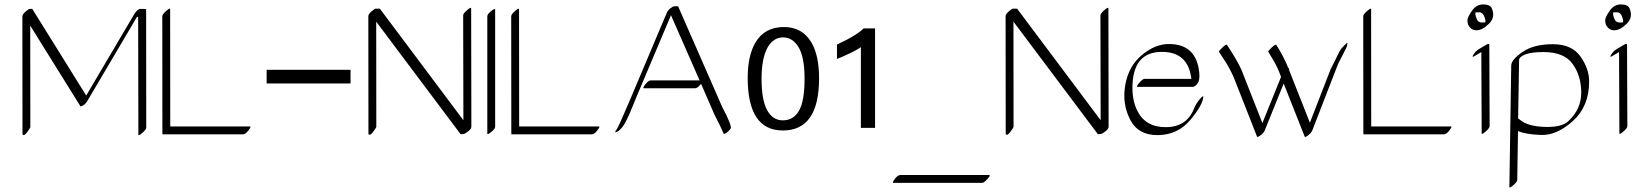

<svg xmlns="http://www.w3.org/2000/svg" viewBox="-20 -574 7317 859"><path d="M115.7 -5.4Q115.7 -2 101.3 17.6Q86.9 37.1 80.6 26.9Q80.1 26.4 80.6 25.9L80.1 -501Q80.1 -509.3 94 -521.7Q107.9 -534.2 113.3 -534.2H123Q124.5 -534.2 125 -533.2L365.7 -146.5L578.6 -507.3Q594.7 -534.7 609.4 -534.2L631.3 -533.7Q633.3 -533.7 633.8 -531.2L634.3 -2.9Q634.3 5.4 616.7 20.8Q599.1 36.1 599.1 28.3L598.1 -498.5H592.8L372.1 -124.5Q362.8 -108.4 351.8 -102.5Q340.8 -96.7 339.8 -98.6L115.2 -459.5Z M1098.6 -8.3Q1105 -8.3 1091.6 9.3Q1078.1 26.9 1067.4 26.9H708.5Q706.5 26.9 706.5 24.9L706.1 -501.5Q706.1 -509.8 723.6 -525.1Q741.2 -540.5 741.2 -532.2L741.7 -8.3Z M1548.3 -200.7H1172.9V-261.7H1548.3Z M1663.6 -6.8Q1663.6 -3.4 1649.2 16.1Q1634.8 35.6 1628.4 25.4Q1627.9 24.9 1628.4 24.4L1627.9 -502Q1627.9 -510.3 1641.8 -522.7Q1655.8 -535.2 1661.1 -535.2H1678.2Q1679.2 -535.2 1680.2 -534.2L2053.2 -36.1L2052.2 -505.4Q2052.2 -513.7 2070.1 -529.1Q2087.9 -544.4 2087.9 -536.1L2088.9 -7.8Q2088.9 2.9 2074.2 13.9Q2059.6 24.9 2055.7 25.4L2042 26.4Q2040.5 26.4 2040 25.4L1663.1 -477.1Z M2195.3 -6.3Q2195.3 2 2179 15.6Q2162.6 29.3 2160.2 24.9V-501.5Q2160.2 -509.8 2176.3 -523.4Q2192.4 -537.1 2195.3 -532.2Z M2659.7 -8.3Q2666 -8.3 2652.6 9.3Q2639.2 26.9 2628.4 26.9H2269.5Q2267.6 26.9 2267.6 24.9L2267.1 -501.5Q2267.1 -509.8 2284.7 -525.1Q2302.2 -540.5 2302.2 -532.2L2302.7 -8.3Z M3116.7 -198.7Q3100.1 -179.2 3090.8 -179.2H2860.4Q2854 -179.2 2867.4 -196.8Q2880.9 -214.4 2891.6 -214.4H3109.9L2981.9 -505.9L2831.5 -149.9Q2825.2 -134.8 2814 -107.2Q2802.7 -79.6 2796.9 -65.9Q2791 -52.2 2782 -34.2Q2772.9 -16.1 2764.2 -5.1Q2755.4 5.9 2747.3 11.7Q2739.3 17.6 2734.1 18.1Q2729 18.6 2738.5 5.6Q2748 -7.3 2797.9 -125.5L2962.9 -516.1Q2968.3 -528.8 2980.2 -537.4Q2992.2 -545.9 2995.6 -545.9H3012.2Q3013.7 -545.9 3014.2 -544.9L3211.9 -93.8Q3256.3 -9.8 3248.8 1.5Q3241.2 12.7 3230.5 20Q3219.7 27.3 3217.8 24.4Q3204.1 -8.3 3176.8 -60.5Z M3644.5 -223.6Q3644.5 -325.7 3610.4 -383.8Q3569.3 -453.1 3487.3 -453.1Q3401.4 -453.1 3360.4 -384.8Q3325.2 -325.7 3325.2 -225.6Q3325.2 9.8 3482.4 9.8Q3644.5 9.8 3644.5 -223.6ZM3579.6 -221.7Q3579.6 -122.6 3554.9 -79.1Q3530.3 -35.6 3482.4 -35.6Q3437.5 -35.6 3412.4 -80.6Q3387.2 -125.5 3387.2 -221.7Q3387.2 -316.9 3416.5 -365.7Q3442.4 -406.7 3483.4 -406.7Q3526.4 -406.7 3553 -362.3Q3579.6 -317.9 3579.6 -221.7Z M3895 -2V-446.8H3843.8Q3833.5 -436.5 3816.2 -424.6Q3798.8 -412.6 3772.5 -398.4Q3755.9 -389.6 3724.6 -374.5V-310.5Q3738.3 -314.9 3779.8 -334.5Q3796.9 -342.3 3809.3 -349.4Q3821.8 -356.4 3831.5 -363.3V-2Z M3976.6 244.1Q3970.2 244.1 3983.4 226.6Q3996.6 209 4007.8 209H4405.3Q4413.6 209 4397.9 226.6Q4382.3 244.1 4374 244.1Z M4514.6 -6.8Q4514.6 -3.4 4500.2 16.1Q4485.8 35.6 4479.5 25.4Q4479 24.9 4479.5 24.4L4479 -502Q4479 -510.3 4492.9 -522.7Q4506.8 -535.2 4512.2 -535.2H4529.3Q4530.3 -535.2 4531.2 -534.2L4904.3 -36.1L4903.3 -505.4Q4903.3 -513.7 4921.1 -529.1Q4939 -544.4 4939 -536.1L4939.9 -7.8Q4939.9 2.9 4925.3 13.9Q4910.6 24.9 4906.7 25.4L4893.1 26.4Q4891.6 26.4 4891.1 25.4L4514.2 -477.1Z M5068.4 -78.1Q5105.5 -3.9 5197.8 -5.1Q5290 -6.3 5322.3 -88.9Q5331.1 -110.8 5347.4 -129.9Q5363.8 -148.9 5363.3 -141.1Q5362.3 -106 5306.2 -38.3Q5250 29.3 5160.9 30.5Q5071.8 31.7 5035.6 -39.8Q4999.5 -111.3 5014.6 -195.1Q5029.8 -278.8 5089.1 -328.1Q5148.4 -377.4 5210.4 -377Q5331.5 -377 5345.2 -251Q5349.1 -216.3 5338.1 -200.9Q5327.1 -185.5 5315.4 -185.5H5069.8Q5061.5 -185.5 5076.9 -203.4Q5092.3 -221.2 5100.6 -221.2H5310.1Q5295.9 -341.8 5179.2 -341.8Q5046.4 -342.8 5046.4 -179.7Q5046.9 -120.1 5068.4 -78.1Z M5933.1 -264.2Q5933.6 -265.1 5943.8 -285.4Q5954.1 -305.7 5961.2 -320.3Q5968.3 -335 5970.2 -338.9Q5976.1 -351.6 5982.9 -358.6Q5989.7 -365.7 5999.5 -376Q6012.7 -390.1 6006.8 -373.5Q6009.3 -371.1 6000.7 -355Q5992.2 -338.9 5966.8 -288.6L5851.6 8.3Q5846.7 20.5 5832.8 31.2Q5818.8 42 5817.4 37.6L5723.1 -200.2L5638.7 8.8Q5633.8 21 5619.9 31.2Q5606 41.5 5604 37.6L5499.5 -228.5Q5481 -270 5458 -304.9Q5435.1 -339.8 5433.6 -342.3Q5432.1 -345.2 5449.2 -361.8Q5466.8 -378.4 5469.7 -373Q5515.6 -303.2 5534.2 -261.7L5627.9 -23.4L5711.4 -230Q5694.3 -276.9 5674.8 -308.3Q5655.3 -339.8 5654.3 -342.8Q5652.8 -345.7 5669.9 -361.8Q5687.5 -378.4 5690.4 -373Q5727.1 -314 5744.1 -268.6Q5747.6 -270.5 5747.3 -267.1Q5747.1 -263.7 5747.1 -261.2L5840.3 -24.9Z M6471.7 -8.3Q6478 -8.3 6464.6 9.3Q6451.2 26.9 6440.4 26.9H6081.5Q6079.6 26.9 6079.6 24.9L6079.1 -501.5Q6079.1 -509.8 6096.7 -525.1Q6114.3 -540.5 6114.3 -532.2L6114.7 -8.3Z M6653.8 -537.6Q6671.9 -497.6 6641.8 -468Q6611.8 -438.5 6585.9 -438.5Q6560.1 -438.5 6548.3 -464.4Q6545.4 -471.7 6545.4 -484.1Q6545.4 -496.6 6565.2 -525.4Q6585 -554.2 6615.5 -554.2Q6646 -554.2 6653.8 -537.6ZM6625.5 -474.1Q6627 -485.8 6619.6 -502.4Q6612.3 -519 6598.1 -519Q6584 -519 6581.1 -518.6Q6580.6 -515.1 6580.6 -509.5Q6580.6 -503.9 6588.1 -486.6Q6595.7 -469.2 6625.5 -474.1ZM6596.2 -354 6630.9 -374.5Q6642.6 -381.3 6643.1 -373L6644.5 -9.3Q6644.5 -1 6626.7 14.6Q6608.9 30.3 6608.9 22L6607.4 -340.8H6606.9L6578.1 -323.7Q6563 -314.5 6572 -329.6Q6581.1 -344.7 6596.2 -354Z M6772 -43Q6774.4 -43.5 6780.3 -38.1Q6813 -9.3 6889.2 -6.3Q6965.3 -3.4 6995.6 -30.8Q7054.2 -84.5 7054.4 -158.7Q7054.7 -232.9 7016.8 -286.9Q6979 -340.8 6886.5 -341.1Q6793.9 -341.3 6776.4 -309.6ZM6771.5 12.2 6768.1 231Q6768.1 239.3 6750.5 254.6Q6732.9 270 6732.9 261.7L6741.2 -280.8Q6741.7 -307.6 6792.5 -342Q6843.3 -376.5 6928 -376.2Q7012.7 -376 7051.3 -320.8Q7089.8 -265.6 7089.8 -209.5Q7089.8 -98.6 7017.6 -33.2Q6945.3 32.2 6875 29.8Q6804.7 27.3 6771.5 12.2Z M7270 -537.6Q7288.1 -497.6 7258.1 -468Q7228 -438.5 7202.1 -438.5Q7176.3 -438.5 7164.6 -464.4Q7161.6 -471.7 7161.6 -484.1Q7161.6 -496.6 7181.4 -525.4Q7201.2 -554.2 7231.7 -554.2Q7262.2 -554.2 7270 -537.6ZM7241.7 -474.1Q7243.2 -485.8 7235.8 -502.4Q7228.5 -519 7214.4 -519Q7200.2 -519 7197.3 -518.6Q7196.8 -515.1 7196.8 -509.5Q7196.8 -503.9 7204.3 -486.6Q7211.9 -469.2 7241.7 -474.1ZM7212.4 -354 7247.1 -374.5Q7258.8 -381.3 7259.3 -373L7260.7 -9.3Q7260.7 -1 7242.9 14.6Q7225.1 30.3 7225.1 22L7223.6 -340.8H7223.1L7194.3 -323.7Q7179.2 -314.5 7188.2 -329.6Q7197.3 -344.7 7212.4 -354Z"/></svg>

Font: ML-NILA01_NewLipi
Style: Regular
Weight: 400
Designer: CLT@C-DIT
Version: Version ML-NILA01_NewLipi 2.